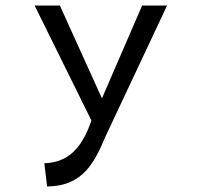

<svg xmlns="http://www.w3.org/2000/svg" viewBox="-20 -471 745 693"><path d="M140 118 150 202H154C281 199 321 115 361 21L583 -451H493L348 -116L196 -451H105L310 -36C273 73 219 114 145 118Z"/></svg>

Font: Charger Monospace
Style: Regular
Weight: 400
Designer: Jasper
Foundry: Cannot Into Space Fonts
Version: Version 0.980